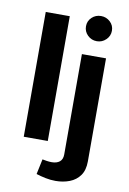

<svg xmlns="http://www.w3.org/2000/svg" viewBox="-105 -834 753 1118"><g transform="rotate(10 271.5 -275.0)"><path d="M323.2 -696.8Q323.2 -728 345.7 -749.3Q368.2 -770.5 399.9 -770.5Q431.2 -770.5 453.9 -749.3Q476.6 -728 476.6 -696.8Q476.6 -665.5 453.9 -643.6Q431.2 -621.6 399.9 -621.6Q368.2 -621.6 345.7 -643.6Q323.2 -665.5 323.2 -696.8ZM189.5 200.7 208.5 110.8Q219.7 113.3 235.1 115.5Q250.5 117.7 263.7 117.7Q293.5 117.7 310.8 103.8Q328.1 89.8 328.1 60.5V-532.7H470.7V76.7Q470.7 128.4 448 160.2Q425.3 191.9 387.5 206.5Q349.6 221.2 304.2 221.2Q274.4 221.2 244.9 215.1Q215.3 209 189.5 200.7ZM220.2 0H78.1V-737.8H220.2Z"/></g></svg>

Font: Estedad-FD Bold
Style: Regular
Weight: 700
Designer: Amin Abedi
Version: Version 7.3